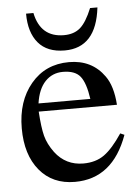

<svg xmlns="http://www.w3.org/2000/svg" viewBox="-50 -704 544 753"><g transform="rotate(-5 222.0 -327.0)"><path d="M333 -664H362Q344 -507 220 -507Q151 -507 116 -548.5Q81 -590 81 -664H110Q130 -567 222 -567Q262 -567 286.5 -588.5Q311 -610 333 -664ZM408 -164 424 -157Q364 10 215 10Q127 10 76 -51.5Q25 -113 25 -217Q25 -324 82 -392Q139 -460 232 -460Q322 -460 371 -391Q400 -351 405 -277H97Q101 -214 109.5 -181Q118 -148 143 -114Q185 -59 254 -59Q303 -59 336.5 -83Q370 -107 408 -164ZM99 -309H303Q294 -372 273.5 -398Q253 -424 205 -424Q163 -424 135 -394.5Q107 -365 99 -309Z"/></g></svg>

Font: STIX
Style: Regular
Weight: 400
Designer: MicroPress Inc., with final additions and corrections provided by Coen Hoffman, Elsevier (retired)
Version: Version 1.1.1